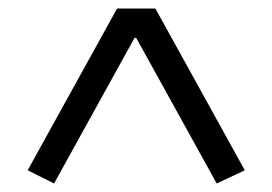

<svg xmlns="http://www.w3.org/2000/svg" viewBox="-20 -718 640 451"><path d="M489 -287 300 -629H296L107 -287L45 -318L255 -698H345L555 -318Z"/></svg>

Font: iA Writer Quattro V
Style: Regular
Weight: 400
Designer: Mike Abbink, Paul van der Laan, Pieter van Rosmalen, Oliver Reichenstein
Foundry: Information Architects Inc.
Version: Version 2.000